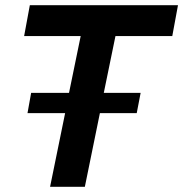

<svg xmlns="http://www.w3.org/2000/svg" viewBox="-20 -720 706 740"><path d="M644 -581H425L380 -362H522L507 -284H365L307 0H173L231 -284H86L100 -362H246L291 -581H73L95 -700H666Z"/></svg>

Font: Gontserrat Medium
Style: Italic
Weight: 500
Italic angle: -11.3°
Designer: Julieta Ulanovsky
Foundry: Julieta Ulanovsky
Version: Version 6.001